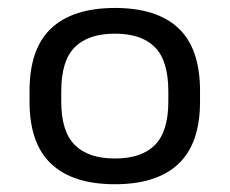

<svg xmlns="http://www.w3.org/2000/svg" viewBox="-20 -563 586 490"><path d="M273.2 -158.5Q205.4 -158.5 170.9 -193Q136.3 -227.4 136.3 -304.2V-330Q136.3 -408.1 170.9 -442.6Q205.4 -477.1 273.6 -477.1Q341.3 -477.1 375.4 -442.5Q409.6 -407.9 409.6 -329.9V-304.2Q409.6 -227.4 375.4 -193Q341.3 -158.5 273.2 -158.5ZM273.2 -92.8Q380.3 -92.8 435.4 -144.8Q490.5 -196.7 490.5 -303.6V-330.9Q490.5 -439.3 435.4 -491Q380.3 -542.7 273.6 -542.7Q166.5 -542.7 111 -491Q55.4 -439.3 55.4 -330.9V-303.6Q55.4 -196.5 110.8 -144.7Q166.1 -92.8 273.2 -92.8Z"/></svg>

Font: Anek Devanagari Medium
Style: Regular
Weight: 500
Designer: Kailash Malviya (Devanagari) & Yesha Goshar (Latin)
Foundry: Ek Type
Version: Version 1.003